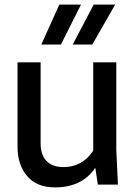

<svg xmlns="http://www.w3.org/2000/svg" viewBox="-20 -800 585 832"><path d="M331 -780 244 -607H159L237 -780ZM479 -780 380 -607H295L386 -780ZM156 -530V-179Q156 -129 181.5 -102.5Q207 -76 255 -76Q337 -76 384 -147V-530H484V-150L491 0H404L393 -73Q336 12 218 12Q139 12 97.5 -37Q56 -86 56 -163V-530Z"/></svg>

Font: Coupeur_Texte
Style: Regular
Weight: 400
Designer: Léa Rolland
Version: Version 1.000;PS 001.000;hotconv 1.0.88;makeotf.lib2.5.64775